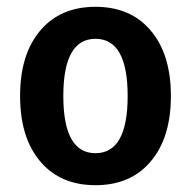

<svg xmlns="http://www.w3.org/2000/svg" viewBox="-20 -530 561 564"><path d="M411 -43Q354 14 260.5 14Q167 14 110 -43Q39 -114 39 -248Q39 -382 110 -453Q167 -510 260.5 -510Q354 -510 411 -453Q482 -382 482 -248Q482 -114 411 -43ZM260.5 -416Q166 -416 166 -248Q166 -80 260.5 -80Q355 -80 355 -248Q355 -416 260.5 -416Z"/></svg>

Font: Signika Negative
Style: Semibold
Weight: 600
Designer: Anna Giedrys
Foundry: Anna Giedrys
Version: Version 1.001